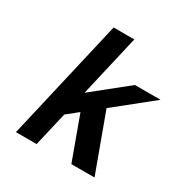

<svg xmlns="http://www.w3.org/2000/svg" viewBox="-167 -867 970 1005"><g transform="rotate(30 318.0 -365.0)"><path d="M65 0 234 -730H359L273 -358L481 -525H636L413 -346L540 0H400L305 -260L238 -206L190 0Z"/></g></svg>

Font: Miedinger
Style: Bold-Italic
Weight: 700
Italic angle: -13°
Version: Version 001.000